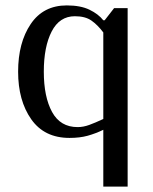

<svg xmlns="http://www.w3.org/2000/svg" viewBox="-20 -500 564 710"><path d="M362 -20Q333 -6 304 2Q275 10 237 10Q144 10 95.5 -59Q47 -128 47 -235Q47 -342 93.5 -411Q140 -480 227 -480Q278 -480 311 -464Q344 -448 362 -425H367L402 -470H452V190H362ZM362 -60V-380Q341 -408 318 -424Q295 -440 257 -440Q200 -440 171 -383.5Q142 -327 142 -235Q142 -142 172.5 -86Q203 -30 267 -30Q288 -30 310 -38Q332 -46 362 -60Z"/></svg>

Font: El Messiri
Style: Regular
Weight: 400
Designer: Mohamed Gaber
Foundry: Kief Type Foundry
Version: Version 2.006